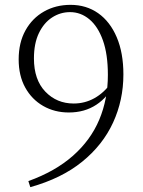

<svg xmlns="http://www.w3.org/2000/svg" viewBox="-20 -757 588 792"><path d="M105 15 97 -10Q208 -50 281 -114.5Q354 -179 389.5 -263.5Q425 -348 425 -448Q425 -533 404.5 -590.5Q384 -648 348.5 -677.5Q313 -707 269 -707Q229 -707 195 -685Q161 -663 140.5 -620.5Q120 -578 120 -516Q120 -428 167 -379Q214 -330 284 -330Q330 -330 369.5 -352Q409 -374 440 -417L459 -413H452Q426 -357 377.5 -325Q329 -293 264 -293Q205 -293 158 -320Q111 -347 84 -396Q57 -445 57 -512Q57 -581 85 -631.5Q113 -682 161.5 -709.5Q210 -737 271 -737Q336 -737 385 -702.5Q434 -668 461.5 -603.5Q489 -539 489 -450Q489 -344 446.5 -251.5Q404 -159 319 -90Q234 -21 105 15Z"/></svg>

Font: Noto Serif KR
Style: Regular
Weight: 200
Designer: Ryoko NISHIZUKA 西塚涼子 (kana & ideographs); Frank Grießhammer (Latin, Greek & Cyrillic); Wenlong ZHANG 张文龙 (bopomofo); San
Foundry: Adobe
Version: Version 2.001;hotconv 1.1.0;makeotfexe 2.6.0